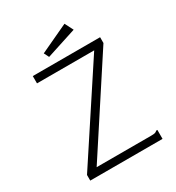

<svg xmlns="http://www.w3.org/2000/svg" viewBox="-185 -890 919 1003"><g transform="rotate(-30 275.0 -388.5)"><path d="M64 -34 422 -579H77V-623H483V-588L128 -44H456Q473 -44 480 -46Q487 -48 493 -54H500V0H64ZM201 -667 186 -697 357 -777 383 -726Z"/></g></svg>

Font: Inconsolata SemiExpanded Light
Style: Regular
Weight: 300
Width: 6
Monospace: yes
Designer: Raph Levien, Cyreal, Brenton Simpson
Foundry: Raph Levien, Cyreal, Google
Version: Version 3.001; ttfautohint (v1.8.2.53-6de2)